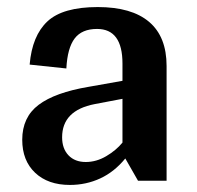

<svg xmlns="http://www.w3.org/2000/svg" viewBox="-20 -512 559 544"><path d="M43 -116Q43 -180 89.5 -215Q136 -250 231 -266L327 -283V-332Q327 -430 255 -430Q212 -430 191.5 -403Q171 -376 168 -318L64 -329Q71 -411 114.5 -451.5Q158 -492 257 -492Q353 -492 402.5 -450Q452 -408 452 -325V0H371L335 -63Q304 -25 264 -6.5Q224 12 178 12Q116 12 79.5 -22.5Q43 -57 43 -116ZM327 -108V-232L248 -217Q156 -199 156 -123Q156 -91 174 -72Q192 -53 223 -53Q253 -53 281 -69.5Q309 -86 327 -108Z"/></svg>

Font: Arya
Style: Bold
Weight: 700
Designer: Eduardo Rodriguez Tunni, Modular Infotech
Foundry: Eduardo Rodriguez Tunni, Modular Infotech
Version: Version 1.002